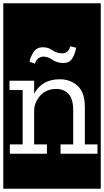

<svg xmlns="http://www.w3.org/2000/svg" viewBox="-32 -937 634 1170"><path d="M-12 213V-917H582V213ZM432 -646 396 -655Q388 -628 375 -620Q362 -612 349 -612Q313 -612 288 -630.5Q263 -649 229 -649Q191 -649 171.5 -618Q152 -587 148 -561L181 -549Q188 -573 203 -582.5Q218 -592 232 -592Q260 -592 288 -572.5Q316 -553 355 -553Q390 -553 407.5 -579.5Q425 -606 432 -646ZM337 0H562V-57H485V-285Q485 -374 441 -414Q397 -454 332 -454Q224 -454 176 -366V-445H26V-388H106V-57H28V0H254V-57H176V-265Q178 -316 214.5 -355.5Q251 -395 311 -395Q356 -395 385 -365.5Q414 -336 414 -264V-57H337Z"/></svg>

Font: Zilla Slab Highlight Regular
Style: Regular
Weight: 400
Designer: Typotheque Type Foundry
Foundry: Typotheque type foundry
Version: Version 1.1; 2017; ttfautohint (v1.6)